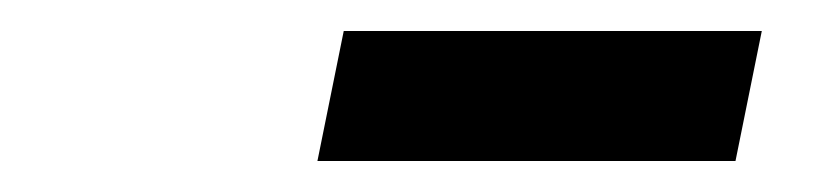

<svg xmlns="http://www.w3.org/2000/svg" viewBox="-20 -689 540 124"><path d="M185 -585 202 -669H472L455 -585Z"/></svg>

Font: Radio Canada Condensed Medium
Style: Italic
Weight: 500
Width: 3
Italic angle: -12°
Designer: Charles Daoud, Etienne Aubert Bonn, Alexandre Saumier Demers, Jacques Le Bailly
Foundry: Radio-Canada
Version: Version 2.104; ttfautohint (v1.8.4.7-5d5b);gftools[0.9.28.de